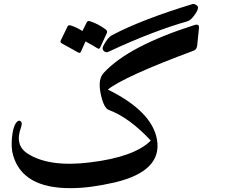

<svg xmlns="http://www.w3.org/2000/svg" viewBox="-20 -896 1242 997"><path d="M431 -781Q435 -789 447 -786Q469 -779 489.5 -768Q510 -757 529 -743Q539 -735 535 -725L500 -649Q495 -638 483 -647Q477 -651 462.5 -659.5Q448 -668 424 -681L400 -627Q395 -617 383 -625Q377 -629 356.5 -640Q336 -651 302 -670Q290 -676 296 -687L331 -759Q335 -767 347 -764Q378 -754 408 -735ZM763 -166Q651 -286 545 -325Q519 -334 503 -408Q487 -485 519 -518Q647 -657 990 -766Q1016 -774 1013 -749L1004 -661Q1002 -639 986 -633Q805 -566 693 -515Q581 -464 540 -431Q769 -318 795 -172Q824 -8 577 51Q516 65 458.5 73Q401 81 347 81Q97 82 48 -90Q42 -110 41 -132.5Q40 -155 42 -180Q47 -231 60 -253Q74 -275 86 -267Q98 -260 89 -234Q55 -142 124 -98Q237 -26 450 -53Q678 -81 763 -166ZM545 -628Q535 -622 525 -627Q506 -638 517 -659Q528 -680 539.5 -694Q551 -708 563 -714Q641 -755 745 -795Q849 -835 980 -875Q989 -878 1003 -867Q1016 -857 997 -828Q995 -824 992.5 -821.5Q990 -819 990 -818Q972 -791 952 -785Q867 -761 765 -722Q663 -683 545 -628Z"/></svg>

Font: Amiri
Style: Bold Italic
Weight: 700
Italic angle: 10°
Designer: Khaled Hosny
Version: Version 0.113